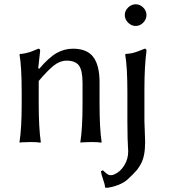

<svg xmlns="http://www.w3.org/2000/svg" viewBox="-20 -668 794 903"><path d="M583 43Q583 39.1 582 26.1Q581.1 13.2 580.1 -17.6Q579.1 -48.3 579.1 -96.2V-234.9Q579.1 -354.5 568.8 -411.1L570.8 -414.1Q582 -415 592.3 -416.5Q602.5 -418 613.3 -421.4Q624 -424.8 628.7 -426.5Q633.3 -428.2 645.8 -433.1Q658.2 -438 660.2 -439Q668.9 -439 668.9 -429.2Q659.2 -353 659.2 -251V-98.1Q659.2 -85 660.9 -51.5Q662.6 -18.1 662.6 0Q662.6 33.7 657.5 59.8Q652.3 85.9 641.8 104.2Q631.3 122.6 624.5 130.9Q617.7 139.2 605.5 151.4Q602.5 154.3 601.1 155.8Q586.4 170.4 578.1 177.7Q569.8 185.1 554.2 193.6Q538.6 202.1 518.1 208Q486.8 216.8 476.1 214.8L474.1 212.4Q473.6 200.2 464.6 175Q455.6 149.9 454.6 137.2L463.9 132.8Q465.8 134.8 471.2 139.6Q476.6 144.5 479 146.5Q481.4 148.4 486.3 151.6Q491.2 154.8 495.1 155.5Q499 156.2 504.6 155.8Q510.3 155.3 516.1 152.8Q544.9 141.1 564 110.8Q583 80.6 583 43ZM582.5 -561.5Q566.9 -577.1 566.9 -597.2Q566.9 -617.2 582.5 -632.6Q598.1 -647.9 618.2 -647.9Q638.2 -647.9 653.6 -632.6Q668.9 -617.2 668.9 -597.2Q668.9 -577.1 653.6 -561.5Q638.2 -545.9 618.2 -545.9Q598.1 -545.9 582.5 -561.5ZM448.2 -180.2Q448.2 -63.5 458 0L456.1 2.9Q442.4 0 408.2 0Q392.6 0 380.4 1Q368.2 1 363.3 2L358.9 2.9L357.9 0Q368.2 -63.5 368.2 -180.2V-277.8Q368.2 -337.4 351.1 -360.1Q334 -382.8 293 -382.8Q262.2 -382.8 233.4 -360.1Q204.6 -337.4 162.1 -287.1V-180.2Q162.1 -67.4 171.9 0L169.9 2.9Q156.2 0 122.1 0Q106.4 0 94.2 1Q82 1 77.6 2L73.2 2.9L71.8 0Q82 -66.4 82 -180.2V-234.9Q82 -355.5 71.8 -411.1L74.2 -414.1Q88.4 -415 102.1 -418.2Q115.7 -421.4 122.3 -423.6Q128.9 -425.8 142.6 -431.6Q156.2 -437.5 160.2 -439Q168.9 -439 168.9 -429.2L159.7 -347.2L164.1 -344.2Q210 -397.9 246.3 -418.5Q282.7 -439 323.2 -439Q389.2 -439 418.7 -399.9Q448.2 -360.8 448.2 -280.8Z"/></svg>

Font: Linux Biolinum
Style: Regular
Weight: 400
Designer: Philipp H. Poll
Foundry: Philipp H. Poll
Version: Version 0.6.4